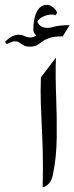

<svg xmlns="http://www.w3.org/2000/svg" viewBox="-115 -772 308 794"><path d="M54.2 -452.1 116.2 -533.7Q113.8 -457 117.2 -372.1Q120.6 -287.1 119.6 -203.1Q118.7 -119.1 103 -45.9Q99.1 -27.3 88.1 -14.2Q77.1 -1 61.5 2.4Q63.5 -83.5 61.8 -144.5Q60.1 -205.6 57.6 -253.7Q55.2 -301.8 53.7 -348.1Q52.2 -394.5 54.2 -452.1ZM42 -619.1Q33.2 -625.5 28.1 -633.1Q22.9 -640.6 22.9 -650.4Q22.9 -696.3 37.6 -724.1Q52.2 -752 79.6 -752Q91.3 -752 104.7 -741.5Q118.2 -731 121.1 -719.7L115.2 -709Q107.9 -711.9 98.6 -711.9Q81.5 -711.9 62.3 -702.9Q43 -693.8 37.6 -677.2L39.1 -687Q40 -675.3 51 -666Q62 -656.7 81.5 -656.7Q90.8 -656.7 102.5 -659.7ZM172.9 -668 144.5 -621.6Q108.4 -621.6 89.6 -615Q70.8 -608.4 59.8 -600.1Q48.8 -591.8 38.3 -585.4Q27.8 -579.1 8.3 -579.1Q-7.8 -579.1 -17.1 -584.5Q-26.4 -589.8 -33.9 -595.5Q-41.5 -601.1 -52.7 -601.1Q-65.9 -601.1 -86.4 -589.4L-94.7 -598.6Q-76.7 -616.2 -63 -622.3Q-49.3 -628.4 -38.1 -628.4Q-23.9 -628.4 -13.9 -622.8Q-3.9 -617.2 12.2 -617.2Q22.9 -617.2 33.7 -624.8Q44.4 -632.3 60.5 -642.6Q76.7 -652.8 103.5 -660.4Q130.4 -668 172.9 -668Z"/></svg>

Font: Lateef
Style: Bold
Weight: 700
Designer: SIL International
Foundry: SIL International
Version: Version 4.200